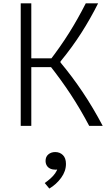

<svg xmlns="http://www.w3.org/2000/svg" viewBox="-20 -750 660 1144"><path d="M103.5 0V-730H166.5V0ZM272.5 -365 308 -350H143.5V-402.5H312L269 -379.5Q339 -470 391.2 -553.2Q443.5 -636.5 491 -730H564.5Q519 -639 464 -553Q409 -467 340.5 -384V-377.5Q409.5 -295 472 -202Q534.5 -109 592 0H511.5Q458.5 -100.5 400.8 -188.2Q343 -276 272.5 -365ZM251.5 208.5Q251.5 184 268 170Q284.5 156 309 156Q336.5 156 354.8 174Q373 192 373 226.5Q373 270 344.5 309.2Q316 348.5 274 373.5L246.5 340.5Q267 326 282.2 312.2Q297.5 298.5 308.8 282.5Q320 266.5 325.5 247.5L338.5 255.5Q326.5 261 311 261Q293 261 279.5 254.8Q266 248.5 258.8 236.5Q251.5 224.5 251.5 208.5Z"/></svg>

Font: Monaspace Argon Var
Style: Regular
Weight: 400
Designer: Riley Cran and the Lettermatic Team
Version: Version 1.000 (Monaspace Argon Var)